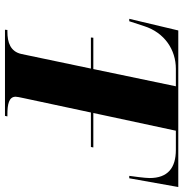

<svg xmlns="http://www.w3.org/2000/svg" viewBox="-2 -752 754 791"><g transform="rotate(90 375.5 -357.0)"><path d="M103 0H458L460 -10H453C410 -10 379 -16 379 -44C379 -50 381 -59 385 -78L444 -354H586L588 -364H446L519 -704H598C672 -704 714 -671 714 -596C714 -576 707 -527 705 -512H715L751 -714H106L58 -512H68L88 -573C115 -658 186 -704 264 -704H336L265 -364H136L135 -354H263L203 -68C193 -22 155 -10 111 -10H104Z"/></g></svg>

Font: Noto Serif Display ExtraBold
Style: Italic
Weight: 800
Italic angle: -12°
Designer: Monotype Design Team
Foundry: Monotype Imaging Inc.
Version: Version 2.009